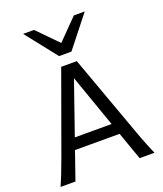

<svg xmlns="http://www.w3.org/2000/svg" viewBox="-175 -1103 1030 1215"><g transform="rotate(-20 340.5 -495.5)"><path d="M119.6 0H19.5Q32.7 -29.8 47.9 -67.4Q63 -105 87.9 -173.3L283.2 -712.9H388.2L583.5 -173.3Q607.9 -105.5 623.5 -67.4Q639.2 -29.3 651.9 0H551.8L485.4 -188H185.1ZM459 -263.7 334.5 -617.7 211.4 -263.7ZM127.9 -991.2H201.2L335.4 -854.5L469.7 -991.2H543L377 -781.2H293.9Z"/></g></svg>

Font: Andika LitF DSA DSG
Style: Regular
Weight: 400
Designer: Victor Gaultney, Annie Olsen, Julie Remington, Don Collingsworth, Eric Hays, Becca Hirsbrunner
Foundry: SIL International
Version: Version 6.200 ; LitF DSA DSG; ttfautohint (v1.8.3.10-c5d8)